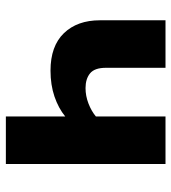

<svg xmlns="http://www.w3.org/2000/svg" viewBox="15 -600 585 655"><g transform="rotate(90 307.5 -272.5)"><path d="M539.5 -544.6V0H377.4V-202.6Q349.2 -179.5 309.5 -165.9Q269.7 -152.3 221 -152.3Q137.4 -152.3 93.3 -197.9Q49.2 -243.6 49.2 -321V-544.6H211.3V-341.5Q211.3 -302.6 230.3 -287.2Q249.2 -271.8 280.5 -271.8Q307.2 -271.8 333.1 -281.8Q359 -291.8 377.4 -307.2V-544.6Z"/></g></svg>

Font: FiraCode Nerd Font
Style: Bold
Weight: 700
Designer: Carrois Corporate, Edenspiekermann AG, Nikita Prokopov
Foundry: Carrois Corporate, Edenspiekermann AG, Nikita Prokopov
Version: Version 6.002;Nerd Fonts 2.1.0